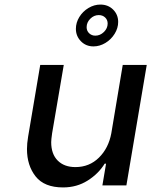

<svg xmlns="http://www.w3.org/2000/svg" viewBox="-20 -811 662 840"><path d="M533 0H428L444 -95H438Q411 -51 363.5 -21Q316 9 256 9Q174 9 136 -39Q98 -87 98 -159Q98 -183 103 -213L156 -527H259L208 -228Q204 -200 204 -189Q204 -137 232.5 -108.5Q261 -80 310 -80Q371 -80 413 -121.5Q455 -163 467 -228L517 -527H622ZM312 -685Q312 -712 327 -736.5Q342 -761 367 -776Q392 -791 419 -791Q453 -791 475 -769Q497 -747 497 -715Q497 -688 481.5 -663Q466 -638 441 -623Q416 -608 389 -608Q356 -608 334 -630.5Q312 -653 312 -685ZM451 -708Q451 -724 440 -734.5Q429 -745 412 -745Q391 -745 375 -729Q359 -713 359 -692Q359 -676 370 -665.5Q381 -655 397 -655Q418 -655 434.5 -671Q451 -687 451 -708Z"/></svg>

Font: Be Vietnam Medium
Style: Italic
Weight: 500
Italic angle: -9.444°
Designer: Gabriel Lam
Foundry: TypeRant
Version: Version 3.000